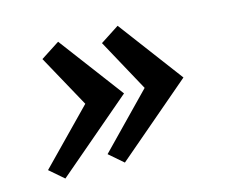

<svg xmlns="http://www.w3.org/2000/svg" viewBox="-73 -575 773 650"><g transform="rotate(-15 314.0 -250.0)"><path d="M81.7 -23 32.3 -65.7 212.3 -250 111.3 -433.7 177.7 -476.7 348 -250ZM290.3 -23 241 -65.7 420.3 -250 320 -433.7 386.3 -476.7 556.3 -250Z"/></g></svg>

Font: Epunda Sans Light
Style: Italic
Weight: 300
Italic angle: -12.0243°
Designer: Simon Atzbach
Foundry: typofactur
Version: Version 2.204